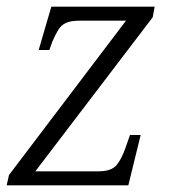

<svg xmlns="http://www.w3.org/2000/svg" viewBox="-20 -556 521 576"><path d="M0 0 7 -31 358 -494H219Q193 -494 178.5 -487.5Q164 -481 155.5 -467.5Q147 -454 137 -431L128 -406H96L134 -536H444L438 -504L86 -42H275Q314 -42 329.5 -60.5Q345 -79 357 -114L370 -151H402L365 0Z"/></svg>

Font: Noto Serif Light
Style: Italic
Weight: 300
Italic angle: -12°
Designer: Monotype Design Team
Foundry: Monotype Imaging Inc.
Version: Version 2.013